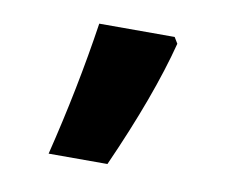

<svg xmlns="http://www.w3.org/2000/svg" viewBox="-42 -165 407 344"><g transform="rotate(10 161.5 6.5)"><path d="M64.9 128.9Q95.7 4.4 113.8 -116.2H251L257.8 -105Q232.4 -6.3 171.9 128.9Z"/></g></svg>

Font: DroidArabicKufi-Bold
Style: Bold
Weight: 700
Designer: Pascal Zoghbi
Foundry: Ascender Corporation
Version: Version 1.00